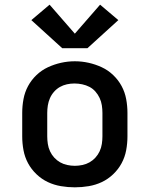

<svg xmlns="http://www.w3.org/2000/svg" viewBox="-20 -793 640 821"><path d="M300 8Q270 8 240.5 3Q211 -2 184.5 -14.5Q158 -27 136 -48Q114 -69 100 -95Q86 -121 80.5 -150.5Q75 -180 75 -210V-310Q75 -340 80.5 -369.5Q86 -399 100 -425Q114 -451 136 -472Q158 -493 185 -505.5Q212 -518 241 -524.5Q270 -531 300 -531Q330 -531 359 -524.5Q388 -518 415 -505.5Q442 -493 464 -472Q486 -451 500 -425Q514 -399 519.5 -369.5Q525 -340 525 -310V-210Q525 -180 519.5 -150.5Q514 -121 500 -95Q486 -69 464 -48Q442 -27 415.5 -14.5Q389 -2 359.5 3Q330 8 300 8ZM300 -84Q316 -84 332.5 -87.5Q349 -91 363 -99Q377 -107 388 -119Q399 -131 406 -146Q413 -161 415.5 -177.5Q418 -194 418 -210V-310Q418 -326 415.5 -342.5Q413 -359 406 -374Q399 -389 388 -401.5Q377 -414 362.5 -421.5Q348 -429 331.5 -432.5Q315 -436 298 -436Q282 -436 266 -432.5Q250 -429 236 -421Q222 -413 211 -400.5Q200 -388 193.5 -373Q187 -358 184.5 -342Q182 -326 182 -310V-210Q182 -194 184.5 -177.5Q187 -161 194 -146Q201 -131 212 -119Q223 -107 237 -99Q251 -91 267.5 -87.5Q284 -84 300 -84ZM354 -587H246L114 -707L192 -773L300 -649L408 -773L486 -707Z"/></svg>

Font: Iosevka Custom SmBdEx
Style: Regular
Weight: 600
Width: 7
Monospace: yes
Designer: Belleve Invis
Foundry: Belleve Invis
Version: Version 11.2.4; ttfautohint (v1.8.4)